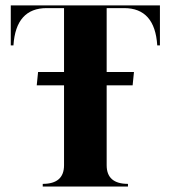

<svg xmlns="http://www.w3.org/2000/svg" viewBox="-20 -684 626 704"><path d="M151.4 -654.3Q38.1 -654.3 29.3 -517.6H19.5V-664.1H566.4V-517.6H556.6Q547.9 -654.3 435.1 -654.3H371.1V-419.9H471.2L466.3 -371.1H371.1V-78.1Q371.1 -9.8 449.2 -9.8V0H136.7V-9.8Q214.8 -9.8 214.8 -78.1V-371.1H114.7L119.6 -419.9H214.8V-654.3Z"/></svg>

Font: spinwerad
Style: Bold
Weight: 700
Width: 7
Version: Version 0.3